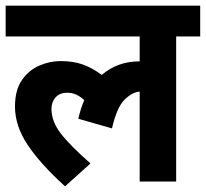

<svg xmlns="http://www.w3.org/2000/svg" viewBox="-20 -642 728 679"><path d="M0 -513V-622H688V-513H603V0H474V-318Q447 -316 420 -289Q393 -262 376 -188L257 -222Q265 -258 278 -288Q265 -300 250.5 -307Q236 -314 218 -314Q191 -314 176.5 -297.5Q162 -281 162 -257Q162 -213 194.5 -170.5Q227 -128 300 -64L210 17Q122 -63 77.5 -130Q33 -197 33 -265Q33 -324 58 -359.5Q83 -395 120 -410.5Q157 -426 194 -426Q239 -426 272.5 -414Q306 -402 340 -377Q395 -425 474 -425V-513Z"/></svg>

Font: Noto Sans SemiCondensed
Style: Bold Italic
Weight: 700
Width: 4
Italic angle: -12°
Designer: Monotype Design Team
Foundry: Monotype Imaging Inc.
Version: Version 2.013; ttfautohint (v1.8.4.7-5d5b)